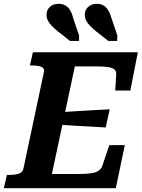

<svg xmlns="http://www.w3.org/2000/svg" viewBox="-48 -983 742 1003"><path d="M604 -225 557 0H-28L-12 -69H-1Q28 -69 49.5 -75.5Q71 -82 75 -105L181 -605Q186 -627 167.5 -634Q149 -641 119 -641H108L124 -710H672L633 -510H554L559 -592Q561 -610 550.5 -619.5Q540 -629 517 -632.5Q494 -636 457 -636H343L223 -74H359Q400 -74 425.5 -77.5Q451 -81 466 -90.5Q481 -100 487 -118L523 -225ZM270 -397Q313 -400 355.5 -402.5Q398 -405 440.5 -407.5Q483 -410 525 -412L504 -317Q464 -320 422 -322Q380 -324 338.5 -326.5Q297 -329 256 -332ZM334 -889 365 -798V-769H318L253 -820Q234 -836 221 -849.5Q208 -863 201.5 -877Q195 -891 195 -906Q195 -931 212.5 -947Q230 -963 258 -963Q279 -963 293.5 -954.5Q308 -946 318 -930Q328 -914 334 -889ZM534 -889 565 -798 564 -769H518L453 -820Q434 -836 421 -849.5Q408 -863 401.5 -877Q395 -891 395 -906Q395 -931 412.5 -947Q430 -963 458 -963Q479 -963 493 -954.5Q507 -946 517 -930Q527 -914 534 -889Z"/></svg>

Font: Roboto Serif SemiBold
Style: Italic
Weight: 600
Italic angle: -10°
Version: Version 1.007